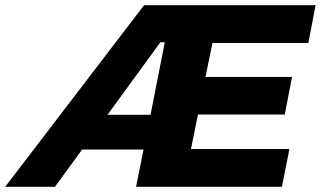

<svg xmlns="http://www.w3.org/2000/svg" viewBox="-79 -721 1238 741"><path d="M1111 -555H741L714 -424H1048L1020 -279H685L658 -146H1038L1009 0H446L475 -144H238L133 0H-59L477 -701H1139ZM336 -278H502L557 -558H540Z"/></svg>

Font: Gontserrat
Style: Bold Italic
Weight: 700
Italic angle: -11.3°
Designer: Julieta Ulanovsky
Foundry: Julieta Ulanovsky
Version: Version 6.001